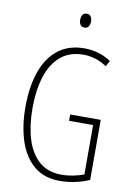

<svg xmlns="http://www.w3.org/2000/svg" viewBox="-99 -974 723 1045"><g transform="rotate(10 262.5 -451.0)"><path d="M300 -356H469V-24Q431 -7 388 1.5Q345 10 307 10Q219 10 163 -37.5Q107 -85 80 -167.5Q53 -250 53 -355Q53 -464 81.5 -547.5Q110 -631 168.5 -677.5Q227 -724 315 -724Q353 -724 389.5 -714Q426 -704 462 -680L445 -648Q411 -671 379 -680Q347 -689 316 -689Q239 -689 189.5 -647Q140 -605 116 -529.5Q92 -454 92 -355Q92 -259 114.5 -185Q137 -111 185 -68Q233 -25 309 -25Q342 -25 374.5 -31.5Q407 -38 433 -48V-321H300ZM294 -912Q311 -912 317.5 -900.5Q324 -889 324 -874Q324 -856 316 -845.5Q308 -835 294 -835Q279 -835 271.5 -846Q264 -857 264 -873Q264 -889 271 -900.5Q278 -912 294 -912Z"/></g></svg>

Font: Noto Sans Gujarati ExtraCondensed ExtraLight
Style: Regular
Weight: 200
Width: 2
Designer: Jelle Bosma - Monotype Design Team, Universal Thirst
Foundry: Monotype Imaging Inc.
Version: Version 2.106; ttfautohint (v1.8.4.7-5d5b)